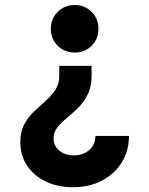

<svg xmlns="http://www.w3.org/2000/svg" viewBox="-20 -554 602 775"><path d="M349.6 -288.1V-247.6Q349.6 -203.6 334 -172.6Q318.4 -141.6 295.7 -119.1Q272.9 -96.7 250.2 -78.1Q227.5 -59.6 211.9 -40.3Q196.3 -21 196.3 3.9Q196.3 35.2 219.7 54.2Q243.2 73.2 277.8 73.2Q303.2 73.2 323 63.2Q342.8 53.2 354 35.4Q365.2 17.6 365.2 -5.4H500.5Q500.5 55.2 471.4 101.8Q442.4 148.4 391.6 175Q340.8 201.7 274.4 201.7Q212.9 201.7 164.8 178.7Q116.7 155.8 89.4 114.7Q62 73.7 62 20Q62 -22.5 77.9 -52Q93.8 -81.5 117.2 -103.8Q140.6 -126 163.8 -146.5Q187 -167 203.1 -190.7Q219.2 -214.4 219.2 -247.6V-288.1ZM282.2 -533.7Q322.3 -533.7 349.9 -506.1Q377.4 -478.5 377.4 -437.5Q377.4 -397 349.9 -369.4Q322.3 -341.8 282.2 -341.8Q240.7 -341.8 212.9 -369.4Q185.1 -397 185.1 -437.5Q185.1 -478.5 212.9 -506.1Q240.7 -533.7 282.2 -533.7Z"/></svg>

Font: Reddit Mono ExtraBold
Style: Regular
Weight: 800
Monospace: yes
Designer: Stephen Hutchings
Foundry: Reddit
Version: Version 1.014